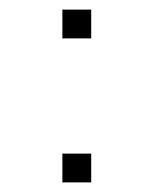

<svg xmlns="http://www.w3.org/2000/svg" viewBox="-20 -470 310 400"><path d="M110 -90V-150H170V-90ZM110 -390V-450H170V-390Z"/></svg>

Font: Manrope ExtraLight
Style: Regular
Weight: 200
Designer: Mikhail Sharanda
Foundry: Mikhail Sharanda
Version: Version 4.505